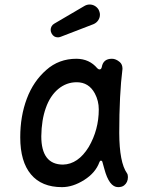

<svg xmlns="http://www.w3.org/2000/svg" viewBox="-20 -794 640 830"><path d="M252.5 -82.5Q317.5 -84 363.5 -158.5Q407 -233 407 -321Q407 -358 390 -390Q364 -438.5 311.5 -438.5Q267 -438.5 231.5 -409Q196 -379 178 -327Q159.5 -275.5 158.5 -205Q158.5 -82.5 252.5 -82.5ZM490.5 15Q452 15 431 -64L422.5 -94.5Q421 -99.5 416 -99.5Q412 -99.5 409.5 -92.5Q393 -47 344 -16Q295 15 248 15Q160 15 114 -40Q67.5 -95 67.5 -200.5Q67.5 -292 96 -367.5Q124 -442.5 180 -491.5Q234.5 -540 310.5 -540Q366.5 -539.5 400.5 -499Q405 -494 411 -494Q417.5 -494 420 -504Q426 -540 464 -540Q481 -540 498 -525.5Q509.5 -515.5 509.5 -496.5Q502.5 -441 499 -371.8Q495.5 -302.5 495.5 -219Q496 -91.5 529 -45Q533 -39.5 533 -28.5Q533 -5.5 516.5 7.5Q507 15 490.5 15ZM230.5 -632.5Q212 -632.5 203 -649.5Q199 -657.5 199 -664.5Q199 -673 203 -680.2Q207 -687.5 215 -692L345.5 -768.5Q356 -774.5 367.5 -774.5Q379 -774.5 389 -769Q399 -763.5 405.5 -753.5Q408.5 -748 410.2 -742.2Q412 -736.5 412 -730.5Q412 -717.5 404.5 -706.2Q397 -695 384 -689.5L242.5 -635Q236 -632.5 230.5 -632.5Z"/></svg>

Font: Maple Mono SC NF
Style: Regular
Weight: 400
Designer: subframe7536
Version: Version 4.2; ttfautohint (v1.8.4.7-5d5b-dirty);Nerd Fonts 6.